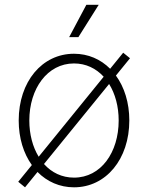

<svg xmlns="http://www.w3.org/2000/svg" viewBox="-20 -781 626 812"><path d="M293 11.2C428.2 11.2 526.9 -107.9 526.9 -271.5C526.9 -346.7 505.9 -412.6 470.2 -461.4L529.8 -534.7L501 -558.1L445.8 -490.2C405.8 -530.3 353 -553.7 293 -553.7C157.7 -553.7 59.1 -435.5 59.1 -271.5C59.1 -197.3 79.6 -131.8 114.7 -83L57.1 -12.2L85.9 11.2L138.7 -53.7C179.2 -12.7 232.4 11.2 293 11.2ZM293 -29.8C241.7 -29.8 198.2 -51.3 166 -87.4L441.4 -425.8C467.3 -384.3 481.9 -330.6 481.9 -271.5C481.9 -136.7 407.2 -29.8 293 -29.8ZM272.5 -624H311.5L397.5 -760.7H345.2ZM104 -271.5C104 -405.8 180.2 -512.7 293 -512.7C343.3 -512.7 386.2 -491.7 418.5 -456.5L143.6 -118.2C118.2 -159.7 104 -212.9 104 -271.5Z"/></svg>

Font: Raveo ExtraLight
Style: Regular
Weight: 200
Designer: Jakub Foglar, Rasmus Andersson (Inter)
Foundry: Jakubfoglar.com
Version: Version 1.100;Glyphs 3.2.3 (3260)